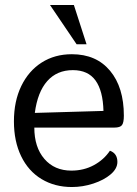

<svg xmlns="http://www.w3.org/2000/svg" viewBox="-20 -740 552 772"><path d="M36 -252Q36 -333 65.5 -394Q95 -455 147.5 -488.5Q200 -522 269 -522Q367 -522 422.5 -455.5Q478 -389 478 -275Q478 -247 470.5 -237Q463 -227 440 -227H118Q118 -148 158.5 -101Q199 -54 267 -54Q317 -54 357.5 -76Q398 -98 422 -134Q452 -123 452 -89Q452 -62 425 -39Q398 -16 355.5 -2Q313 12 269 12Q200 12 147 -20Q94 -52 65 -112Q36 -172 36 -252ZM396 -294Q394 -375 364 -416.5Q334 -458 273 -458Q209 -458 170 -414Q131 -370 120 -286ZM181 -720H277L328 -562H288Z"/></svg>

Font: Thasadith
Style: Bold
Weight: 700
Designer: Cadson Demak Co.,Ltd.
Foundry: Cadson Demak Co.,Ltd.
Version: Version 1.000; ttfautohint (v1.6)